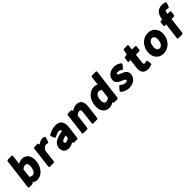

<svg xmlns="http://www.w3.org/2000/svg" viewBox="435 -2441 4175 4175"><g transform="rotate(-45 2522.5 -353.0)"><path d="M73 0C72 11 80 25 95 25H186C196 25 209 17 213 5L216 -6C249 20 290 37 331 37C457 37 580 -75 602 -254C621 -412 558 -528 417 -528C376 -528 336 -515 297 -493L302 -524L325 -706C326 -717 318 -731 303 -731H188C177 -731 162 -721 160 -706ZM255 -136 280 -342C316 -371 343 -383 368 -383C422 -383 445 -347 433 -252C420 -147 371 -108 325 -108C304 -108 281 -115 255 -136Z M704 0C703 11 711 25 726 25H841C852 25 867 15 869 0L905 -295C940 -358 980 -376 1006 -376C1025 -376 1033 -374 1049 -369C1068 -363 1080 -377 1083 -388L1115 -488C1118 -498 1115 -511 1105 -516C1087 -525 1067 -528 1040 -528C995 -528 949 -506 909 -468V-493C909 -505 900 -516 887 -516H792C781 -516 766 -506 764 -491Z M1153 -132C1141 -33 1204 37 1303 37C1355 37 1403 17 1446 -11L1447 4C1447 15 1457 25 1469 25H1563C1574 25 1589 15 1591 0L1627 -291C1645 -437 1586 -528 1448 -528C1363 -528 1286 -495 1225 -460C1214 -454 1207 -439 1212 -427L1245 -350C1251 -336 1267 -334 1279 -341C1324 -366 1368 -385 1409 -385C1451 -385 1463 -367 1465 -336C1278 -312 1168 -253 1153 -132ZM1316 -141C1319 -166 1339 -194 1452 -213L1444 -143C1410 -116 1385 -103 1357 -103C1324 -103 1313 -113 1316 -141Z M1734 0C1733 11 1741 25 1756 25H1871C1882 25 1897 15 1899 0L1940 -332C1979 -366 2002 -379 2033 -379C2070 -379 2083 -369 2074 -293L2038 0C2037 11 2045 25 2060 25H2175C2186 25 2201 15 2203 0L2241 -308C2257 -438 2215 -528 2092 -528C2033 -528 1983 -504 1939 -472V-494C1939 -505 1930 -516 1917 -516H1822C1811 -516 1796 -506 1794 -491Z M2360 -245C2339 -75 2412 37 2552 37C2599 37 2644 18 2683 -8V4C2683 16 2693 25 2705 25H2800C2811 25 2826 15 2828 0L2915 -706C2916 -717 2908 -731 2893 -731H2778C2767 -731 2752 -721 2750 -706L2728 -528V-527L2726 -501C2701 -517 2668 -528 2628 -528C2504 -528 2381 -415 2360 -245ZM2529 -246C2541 -342 2591 -383 2635 -383C2660 -383 2683 -376 2707 -355L2681 -148C2650 -119 2626 -108 2598 -108C2546 -108 2517 -145 2529 -246Z M2966 -71C2958 -61 2957 -46 2967 -37C3014 6 3085 37 3159 37C3293 37 3385 -40 3397 -140C3411 -250 3324 -287 3261 -312C3203 -334 3179 -347 3181 -362C3183 -376 3191 -391 3232 -391C3263 -391 3291 -378 3320 -354C3329 -347 3346 -348 3356 -359L3417 -429C3425 -439 3427 -455 3417 -464C3378 -497 3322 -528 3247 -528C3128 -528 3034 -459 3021 -356C3009 -256 3094 -214 3155 -190C3211 -167 3239 -151 3237 -134C3235 -117 3225 -100 3180 -100C3138 -100 3103 -118 3065 -150C3054 -159 3038 -156 3029 -145Z M3580 -166C3566 -53 3606 37 3736 37C3779 37 3818 27 3847 18C3859 14 3868 1 3867 -12L3857 -97C3854 -123 3832 -117 3825 -114C3814 -109 3795 -105 3783 -105C3752 -105 3740 -115 3746 -166L3772 -375H3872C3883 -375 3898 -385 3900 -400L3911 -491C3912 -502 3904 -516 3889 -516H3789L3803 -625C3804 -636 3796 -650 3781 -650H3685C3673 -650 3660 -641 3657 -628L3632 -515L3576 -511C3564 -510 3552 -500 3550 -486L3539 -400C3538 -389 3546 -375 3561 -375H3606Z M3995 -245C3973 -69 4082 37 4218 37C4355 37 4490 -69 4512 -245C4534 -422 4425 -528 4288 -528C4152 -528 4017 -422 3995 -245ZM4163 -245C4175 -339 4218 -384 4270 -384C4322 -384 4355 -339 4344 -245C4333 -153 4288 -107 4236 -107C4184 -107 4152 -152 4163 -245Z M5044 -695C5048 -707 5043 -719 5032 -724C5008 -734 4974 -743 4935 -743C4804 -743 4737 -653 4723 -542L4719 -514L4676 -511C4663 -510 4652 -499 4650 -486L4639 -400C4638 -389 4646 -375 4661 -375H4702L4656 0C4655 11 4663 25 4678 25H4793C4804 25 4819 15 4821 0L4867 -375H4938C4949 -375 4964 -385 4966 -400L4977 -491C4978 -502 4970 -516 4955 -516H4884L4888 -544C4894 -594 4909 -602 4932 -602C4945 -602 4961 -599 4975 -592C4998 -581 5008 -602 5011 -609Z"/></g></svg>

Font: Falling Sky
Style: BlkObl
Weight: 900
Designer: Paul D. Hunt
Foundry: Adobe Systems Incorporated
Version: Version 1.02